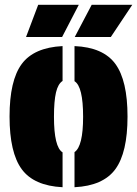

<svg xmlns="http://www.w3.org/2000/svg" viewBox="-20 -775 574 804"><path d="M292 9V-138Q328 -162 328 -286Q328 -413 292 -435V-582Q412 -577 463 -507.5Q514 -438 514 -287Q514 -136 463 -66.5Q412 3 292 9ZM242 -137V9Q122 3 71 -66.5Q20 -136 20 -287Q20 -438 71 -507Q122 -576 242 -582V-436Q223 -424 214.5 -388Q206 -352 206 -286Q206 -159 242 -137ZM140 -755H310L240 -620H89ZM364 -755H534L444 -620H293Z"/></svg>

Font: Protest Guerrilla
Style: Regular
Weight: 400
Designer: Octavio Pardo
Foundry: Ashler Design
Version: Version 2.005; ttfautohint (v1.8.4.7-5d5b)